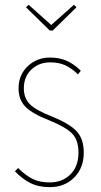

<svg xmlns="http://www.w3.org/2000/svg" viewBox="-20 -768 418 798"><path d="M287.1 -748 297.9 -737.8 199.2 -641.1H187L87.9 -737.8L99.1 -748L192.9 -664.1ZM188 -528.8Q226.1 -528.8 256.6 -515.6Q287.1 -502.4 315.9 -474.1L304.2 -459Q276.4 -485.4 250.2 -497.1Q224.1 -508.8 189 -508.8Q141.6 -508.8 110.4 -479Q79.1 -449.2 79.1 -400.9Q79.1 -359.4 104.5 -334.5Q129.9 -309.6 194.8 -284.2Q268.6 -254.4 298.3 -222.7Q328.1 -190.9 328.1 -133.8Q328.1 -69.8 288.3 -30Q248.5 9.8 187 9.8Q140.1 9.8 106.2 -7.3Q72.3 -24.4 42 -56.2L55.2 -69.8Q85.9 -39.1 115.5 -24.4Q145 -9.8 187 -9.8Q238.8 -9.8 272.5 -43Q306.2 -76.2 306.2 -133.8Q306.2 -185.1 280.5 -212.2Q254.9 -239.3 184.1 -268.1Q114.7 -294.9 85.9 -324.2Q57.1 -353.5 57.1 -400.9Q57.1 -456.5 95.2 -492.7Q133.3 -528.8 188 -528.8Z"/></svg>

Font: Fira Sans Compressed Thin
Style: Regular
Weight: 100
Width: 1
Designer: Carrois Corporate & Edenspiekermann AG
Foundry: Carrois Corporate GbR & Edenspiekermann AG
Version: Version 4.203;PS 004.203;hotconv 1.0.88;makeotf.lib2.5.64775